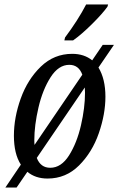

<svg xmlns="http://www.w3.org/2000/svg" viewBox="-20 -786 528 856"><path d="M419 -485Q450 -434 450 -355Q450 -277 420.5 -192Q391 -107 332.5 -48.5Q274 10 192 10Q138 10 102 -20L54 50H4L73 -52Q42 -100 42 -181Q42 -262 72.5 -347Q103 -432 162 -489Q221 -546 302 -546Q355 -546 391 -517L438 -586H488ZM134 -140 347 -453Q331 -497 289 -497Q241 -497 205.5 -441.5Q170 -386 151.5 -306.5Q133 -227 133 -161Q133 -147 134 -140ZM358 -396 144 -82Q161 -38 204 -38Q253 -38 288 -93.5Q323 -149 341 -227.5Q359 -306 359 -372Q359 -388 358 -396ZM270 -619Q327 -695 364 -766H462L459 -756Q436 -724 389.5 -678Q343 -632 306 -606H267Z"/></svg>

Font: Noto Serif Cond
Style: Italic
Weight: 400
Width: 3
Italic angle: -12°
Designer: Monotype Design Team
Foundry: Monotype Imaging Inc.
Version: Version 1.001